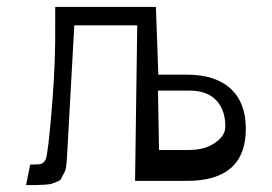

<svg xmlns="http://www.w3.org/2000/svg" viewBox="-20 -521 783 553"><path d="M369 0 376 -501H429L436 -306H518Q601 -306 645 -265Q688 -225 688 -150Q688 0 518 0ZM438 -89H523Q572 -89 601 -111Q629 -130 629 -157Q629 -203 604 -231Q577 -260 527 -260H435ZM139 -501H429V-448H194Q176 -120 173 -69Q172 -53 170.5 -41.5Q169 -30 164 -21.5Q159 -13 156.5 -7Q154 -1 144 2.5Q134 6 129.5 8Q125 10 108.5 11Q92 12 85 12Q78 12 55 12L67 -47Q84 -47 93.5 -48Q103 -49 107.5 -55.5Q112 -62 113 -65Q114 -68 116 -82Q123 -127 131.5 -238Q140 -349 139 -448Z"/></svg>

Font: OpenDyslexic
Style: Regular
Weight: 400
Designer: Abbie Gonzalez
Version: Version 0.920;hotconv 1.0.109;makeotfexe 2.5.65596